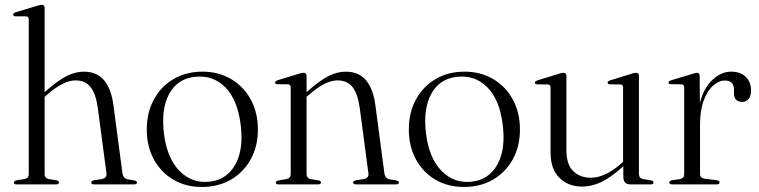

<svg xmlns="http://www.w3.org/2000/svg" viewBox="-20 -750 3088 781"><path d="M161.5 -718V-375L162.5 -376Q213.5 -421.5 249.8 -440Q286 -458.5 321 -458.5Q374.5 -458.5 403.8 -423Q433 -387.5 441.5 -321.5L478 -46Q481 -24 500 -20.5L526.5 -16Q537 -14 537 -7.5Q537 0 526 0H362.5Q351 0 351 -8Q351 -14 361.5 -16.5L393.5 -21.5Q416 -25.5 413 -46L377.5 -313Q369.5 -369 348.2 -396Q327 -423 287 -423Q238 -423 172 -365L161.5 -356V-42Q161.5 -25 179 -21.5L209.5 -16.5Q220 -14.5 220 -8Q220 0 208.5 0H47Q36.5 0 36.5 -7.5Q36.5 -14 48.5 -17L79.5 -21.5Q97 -25 97 -41.5V-670.5Q97 -683 86 -683.5H42.5Q33.5 -684.5 33.5 -690.5Q33.5 -696.5 43.5 -700L128 -725.5Q142.5 -730.5 149.5 -730.5Q161.5 -730.5 161.5 -718Z M804 -458.5Q869 -458.5 920 -428.5Q971 -398.5 1000 -345.2Q1029 -292 1029 -223Q1029 -154.5 999.8 -101.8Q970.5 -49 919.2 -19.2Q868 10.5 801 10.5Q735.5 10.5 685 -19.2Q634.5 -49 605.8 -101.8Q577 -154.5 577 -223.5Q577 -292 605.8 -345Q634.5 -398 685.5 -428.2Q736.5 -458.5 804 -458.5ZM832.5 -11Q902 -18.5 936.8 -80Q971.5 -141.5 959 -242Q946.5 -344.5 896.2 -395Q846 -445.5 773.5 -437.5Q701.5 -430 668 -367.8Q634.5 -305.5 647 -206Q659.5 -106 710.5 -54.5Q761.5 -3 832.5 -11Z M1227 -441.5V-375L1228 -376Q1279 -421.5 1315 -440Q1351 -458.5 1386.5 -458.5Q1440 -458.5 1469.2 -423Q1498.5 -387.5 1507 -321.5L1543.5 -46Q1546.5 -24 1565.5 -20.5L1592 -16Q1602.5 -14 1602.5 -7.5Q1602.5 0 1591.5 0H1428Q1416.5 0 1416.5 -8Q1416.5 -14 1427 -16.5L1459 -21.5Q1481.5 -25.5 1478.5 -46L1443 -313Q1435 -369 1413.8 -396Q1392.5 -423 1352.5 -423Q1303.5 -423 1237.5 -365L1227 -356V-42Q1227 -25 1244.5 -21.5L1275 -16.5Q1285.5 -14.5 1285.5 -8Q1285.5 0 1274 0H1112.5Q1102 0 1102 -7.5Q1102 -13.5 1112.5 -16L1145 -21.5Q1162.5 -25 1162.5 -41.5V-394Q1162.5 -406.5 1151.5 -407L1108 -407.5Q1099 -408 1099 -414Q1099 -419.5 1109 -423.5L1193.5 -449.5Q1208 -454 1215 -454Q1227 -454 1227 -441.5Z M1870 -458.5Q1935 -458.5 1986 -428.5Q2037 -398.5 2066 -345.2Q2095 -292 2095 -223Q2095 -154.5 2065.8 -101.8Q2036.5 -49 1985.2 -19.2Q1934 10.5 1867 10.5Q1801.5 10.5 1751 -19.2Q1700.5 -49 1671.8 -101.8Q1643 -154.5 1643 -223.5Q1643 -292 1671.8 -345Q1700.5 -398 1751.5 -428.2Q1802.5 -458.5 1870 -458.5ZM1898.5 -11Q1968 -18.5 2002.8 -80Q2037.5 -141.5 2025 -242Q2012.5 -344.5 1962.2 -395Q1912 -445.5 1839.5 -437.5Q1767.5 -430 1734 -367.8Q1700.5 -305.5 1713 -206Q1725.5 -106 1776.5 -54.5Q1827.5 -3 1898.5 -11Z M2219.5 -129.5V-394Q2219.5 -406 2208 -406.5L2165 -407Q2155.5 -407.5 2155.5 -413.5Q2155.5 -419.5 2166 -423L2250.5 -449Q2265 -454 2271.5 -454Q2284 -454 2284 -441V-138Q2284 -81.5 2311.5 -54.2Q2339 -27 2383.5 -27Q2411 -27 2441.2 -40.5Q2471.5 -54 2506.5 -84.5L2514.5 -92V-394Q2514.5 -406 2504 -406.5L2460.5 -407Q2451.5 -407.5 2451.5 -413.5Q2451.5 -419.5 2461.5 -423L2545.5 -449Q2560 -454 2567 -454Q2579 -454 2579 -441V-42Q2579 -25 2596.5 -21.5L2627.5 -16.5Q2638.5 -14.5 2638.5 -7.5Q2638.5 0 2627 0H2543.5Q2515.5 0 2515.5 -32V-73.5Q2463.5 -27 2424.8 -9Q2386 9 2348.5 9Q2291.5 9 2255.5 -26.8Q2219.5 -62.5 2219.5 -129.5Z M2826 -441 2827 -332Q2843.5 -394 2879 -426.2Q2914.5 -458.5 2953.5 -458.5Q2992 -458.5 3013.5 -437.5Q3035 -416.5 3035 -382Q3035 -359.5 3025 -347.5Q3015 -335.5 2999.5 -335.5Q2966 -335.5 2965.5 -371.5V-385.5Q2965.5 -422.5 2928.5 -422.5Q2904.5 -422.5 2881.2 -402.2Q2858 -382 2842.8 -341.8Q2827.5 -301.5 2827.5 -242.5V-42.5Q2827.5 -25.5 2846.5 -23L2895 -17Q2907 -15 2907 -8Q2907 0 2895 0H2714Q2702.5 0 2702.5 -8Q2702.5 -14.5 2714 -17L2745.5 -21.5Q2763 -25 2763 -41V-394.5Q2763 -406.5 2752 -407L2708.5 -407.5Q2699.5 -408 2699.5 -414.5Q2699.5 -420 2710 -423.5L2793.5 -448.5Q2809 -454 2815.5 -454Q2825.5 -454 2826 -441Z"/></svg>

Font: Fraunces 72pt Light
Style: Regular
Weight: 300
Version: Version 1.000;[0bf87f6ff]